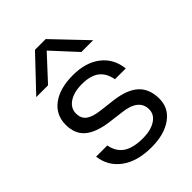

<svg xmlns="http://www.w3.org/2000/svg" viewBox="-215 -825 933 933"><g transform="rotate(-45 251.5 -359.0)"><path d="M200.2 -727.1H273.9L433.1 -560.1H352.1L237.8 -684.1L123 -560.1H42ZM286.1 -212.9 206.1 -223.1Q126.5 -233.9 87.2 -267.3Q47.9 -300.8 47.9 -363.8Q47.9 -431.2 100.1 -470.5Q152.3 -509.8 243.2 -509.8Q331.1 -509.8 385.5 -467.5Q439.9 -425.3 448.2 -351.1H374Q364.7 -400.9 333 -424.6Q301.3 -448.2 243.2 -448.2Q188.5 -448.2 155.3 -426Q122.1 -403.8 122.1 -367.2Q122.1 -333 145 -315.9Q168 -298.8 216.8 -293L298.8 -283.2Q380.9 -272.5 420.4 -235.6Q460 -198.7 460 -130.9Q460 -67.4 407 -29.3Q354 8.8 266.1 8.8Q169.4 8.8 110.8 -33.9Q52.2 -76.7 43 -149.9H120.1Q129.4 -99.6 165.3 -75.7Q201.2 -51.8 267.1 -51.8Q321.3 -51.8 354.7 -73.2Q388.2 -94.7 388.2 -129.9Q388.2 -201.2 286.1 -212.9Z"/></g></svg>

Font: Overused Grotesk
Style: Regular
Weight: 400
Version: Version 0.002